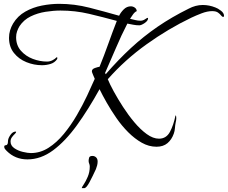

<svg xmlns="http://www.w3.org/2000/svg" viewBox="-20 -731 1188 1001"><path d="M123 100Q59 100 15 56Q11 52 6.5 46.5Q2 41 2 35Q2 27 8 26.5Q14 26 15 25Q21 20 21 13.5Q21 7 22 0Q24 -13 35.5 -29Q47 -45 62 -45Q64 -45 64 -43Q64 -39 57 -32.5Q50 -26 42.5 -16Q35 -6 35 7Q35 28 54.5 41.5Q74 55 99.5 61Q125 67 141 67Q190 67 233 39.5Q276 12 313 -33Q350 -78 380.5 -130.5Q411 -183 434.5 -233Q458 -283 474 -320Q472 -325 465.5 -340Q459 -355 459 -359Q459 -371 475 -376.5Q491 -382 499 -383Q523 -442 544.5 -502.5Q566 -563 589 -622Q516 -642 444 -659Q372 -676 295 -676Q259 -676 217.5 -669.5Q176 -663 140 -645.5Q104 -628 82 -595Q74 -582 69 -567.5Q64 -553 64 -537Q64 -495 89 -466.5Q114 -438 151 -424Q188 -410 225 -410Q240 -410 253 -416.5Q266 -423 276 -433Q279 -432 279 -429Q279 -425 278 -423Q265 -404 243 -397.5Q221 -391 199 -391Q157 -391 117.5 -407Q78 -423 52.5 -455Q27 -487 27 -534Q27 -554 32.5 -572.5Q38 -591 48 -608Q72 -648 112 -670.5Q152 -693 198.5 -702Q245 -711 288 -711Q368 -711 446 -691Q524 -671 601 -649Q609 -666 625 -682Q641 -698 662 -698Q673 -698 682.5 -691.5Q692 -685 693 -673Q683 -669 673.5 -656Q664 -643 658 -633Q671 -630 685 -626.5Q699 -623 712 -623Q725 -623 736 -630.5Q747 -638 750 -638Q752 -638 752 -636Q752 -623 734.5 -611Q717 -599 706 -599Q691 -599 675 -602Q659 -605 644 -608Q612 -546 584.5 -481Q557 -416 528 -351L531 -344Q597 -420 662.5 -480.5Q728 -541 801.5 -591.5Q875 -642 964 -686Q981 -695 999.5 -700Q1018 -705 1037 -705Q1071 -705 1103 -692Q1115 -688 1131.5 -675.5Q1148 -663 1148 -648Q1148 -643 1144 -643Q1138 -643 1132.5 -650.5Q1127 -658 1116.5 -665.5Q1106 -673 1086 -673Q1061 -673 1031 -661.5Q1001 -650 978 -639Q857 -581 744 -500Q631 -419 542 -318Q552 -293 573 -254.5Q594 -216 621.5 -173.5Q649 -131 680.5 -93.5Q712 -56 745 -32Q778 -8 809 -8Q847 -8 866 -43.5Q885 -79 895 -129H896Q898 -129 898.5 -122.5Q899 -116 899 -114Q899 -104 896 -93Q893 -78 892 -63Q891 -48 886 -34Q875 -3 853 15.5Q831 34 796 34Q756 34 719 13Q682 -8 648.5 -41.5Q615 -75 587 -115.5Q559 -156 536.5 -195.5Q514 -235 499 -266Q441 -161 381 -78Q321 5 257 52.5Q193 100 123 100ZM406 250Q406 246 416.5 230.5Q427 215 437.5 190.5Q448 166 448 137Q448 129 445 122Q442 115 442 108Q442 101 444.5 91.5Q447 82 462 82Q473 82 481 89.5Q489 97 489 111Q489 121 486.5 131Q484 141 480 151Q463 188 446.5 219Q430 250 419 250Z"/></svg>

Font: Beau Rivage
Style: Regular
Weight: 400
Designer: Robert E. Leuschke
Foundry: Robert E. Leuschke
Version: Version 1.010; ttfautohint (v1.8.3)